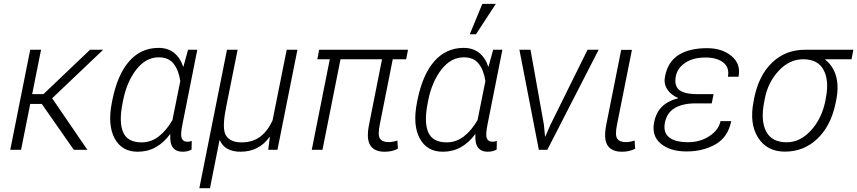

<svg xmlns="http://www.w3.org/2000/svg" viewBox="-20 -791 4527 1014"><path d="M200.7 -242.2H139.6L91.3 0H34.2L139.6 -528.3H196.8L149.9 -293.9H209.5L455.6 -528.3H524.9L255.4 -272L441.4 0H369.6Z M1022 -528.3 943.4 -133.8Q932.1 -78.6 939.7 -60.5Q947.3 -42.5 969.7 -42.5Q975.1 -42.5 980.7 -43.5Q986.3 -44.4 992.7 -46.4L991.7 -1Q979.5 5.4 968.3 7.8Q957 10.3 944.3 10.3Q910.2 10.3 893.3 -11.5Q876.5 -33.2 879.4 -81.5L877.9 -82Q844.7 -37.1 802.2 -13.4Q759.8 10.3 707 10.3Q623 10.3 585.2 -60.5Q547.4 -131.3 570.8 -249.5L572.8 -259.8Q600.1 -397 662.4 -467.5Q724.6 -538.1 817.4 -538.1Q866.2 -538.1 898.9 -512.2Q931.6 -486.3 947.3 -439H948.7L973.1 -528.3ZM627.9 -249.5Q606.9 -146 630.4 -92.5Q653.8 -39.1 727.5 -39.1Q777.3 -39.1 818.1 -70.3Q858.9 -101.6 890.6 -156.7L932.1 -362.8Q923.8 -419.4 897.2 -453.9Q870.6 -488.3 818.4 -488.3Q750.5 -488.3 700.2 -424.1Q649.9 -359.9 629.9 -259.8Z M1234.9 -528.3 1172.9 -218.8 1173.3 -219.2Q1150.9 -108.9 1174.3 -74Q1197.8 -39.1 1255.4 -39.1Q1314 -39.1 1353.8 -68.8Q1393.6 -98.6 1419.4 -154.8L1494.1 -528.3H1550.8L1445.3 0H1396.5L1405.3 -67.4L1403.8 -67.9Q1375.5 -28.8 1337.4 -9.3Q1299.3 10.3 1249 10.3Q1211.4 10.3 1183.1 -4.2Q1154.8 -18.6 1140.6 -50.8L1139.2 -50.3L1088.9 203.1H1032.7L1178.7 -528.3Z M2125 -478H2054.2L1985.8 -133.8Q1974.1 -77.1 1986.8 -58.8Q1999.5 -40.5 2031.7 -40.5Q2043 -40.5 2054.2 -42.5Q2065.4 -44.4 2078.6 -48.8L2081.5 -5.4Q2064 3.4 2047.1 6.8Q2030.3 10.3 2010.7 10.3Q1957 10.3 1935.3 -23.9Q1913.6 -58.1 1929.7 -136.2L1997.6 -478H1778.3L1683.1 0H1626.5L1721.7 -478H1655.8L1665.5 -528.3H2134.8Z M2633.3 -528.3 2554.7 -133.8Q2543.5 -78.6 2551 -60.5Q2558.6 -42.5 2581.1 -42.5Q2586.4 -42.5 2592 -43.5Q2597.7 -44.4 2604 -46.4L2603 -1Q2590.8 5.4 2579.6 7.8Q2568.4 10.3 2555.7 10.3Q2521.5 10.3 2504.6 -11.5Q2487.8 -33.2 2490.7 -81.5L2489.3 -82Q2456.1 -37.1 2413.6 -13.4Q2371.1 10.3 2318.4 10.3Q2234.4 10.3 2196.5 -60.5Q2158.7 -131.3 2182.1 -249.5L2184.1 -259.8Q2211.4 -397 2273.7 -467.5Q2335.9 -538.1 2428.7 -538.1Q2477.5 -538.1 2510.3 -512.2Q2543 -486.3 2558.6 -439H2560.1L2584.5 -528.3ZM2239.3 -249.5Q2218.3 -146 2241.7 -92.5Q2265.1 -39.1 2338.9 -39.1Q2388.7 -39.1 2429.4 -70.3Q2470.2 -101.6 2502 -156.7L2543.5 -362.8Q2535.2 -419.4 2508.5 -453.9Q2481.9 -488.3 2429.7 -488.3Q2361.8 -488.3 2311.5 -424.1Q2261.2 -359.9 2241.2 -259.8ZM2527.3 -770.5H2598.6L2493.7 -609.9H2460.9Z M2852.5 -132.3 2858.4 -70.3 2859.9 -69.8 2887.2 -132.3 3083 -528.3H3141.6L2870.6 0H2825.7L2723.1 -528.3H2781.7Z M3317.4 -527.8 3238.8 -133.8Q3227.1 -77.1 3239.7 -58.8Q3252.4 -40.5 3284.7 -40.5Q3295.9 -40.5 3307.1 -42.5Q3318.4 -44.4 3331.5 -48.8L3334.5 -5.4Q3316.9 3.4 3300 6.8Q3283.2 10.3 3263.7 10.3Q3210 10.3 3188.2 -23.9Q3166.5 -58.1 3182.6 -136.2L3260.7 -527.8Z M3740.7 -255.9 3738.8 -245.1H3653.8Q3585.9 -245.1 3543.9 -220.5Q3502 -195.8 3491.7 -144Q3481.4 -92.8 3512.9 -66.4Q3544.4 -40 3615.2 -40Q3677.2 -40 3726.3 -72Q3775.4 -104 3785.2 -151.4H3841.8Q3824.7 -66.4 3758.8 -28.8Q3692.9 8.8 3605.5 8.8Q3519.5 8.8 3470 -32.2Q3420.4 -73.2 3434.6 -145Q3444.8 -196.8 3476.1 -227.5Q3507.3 -258.3 3561 -272L3561.5 -273.4Q3522 -290.5 3503.2 -320.3Q3484.4 -350.1 3492.2 -387.7Q3507.3 -465.3 3564.2 -501Q3621.1 -536.6 3714.8 -536.6Q3793 -536.6 3843.3 -495.1Q3893.6 -453.6 3880.4 -385.7H3824.2Q3833.5 -434.1 3800 -460.7Q3766.6 -487.3 3705.1 -487.3Q3640.6 -487.3 3599.1 -459.5Q3557.6 -431.6 3549.3 -388.7Q3539.6 -340.3 3565.9 -317.1Q3592.3 -293.9 3663.6 -293.9H3748.5L3746.1 -282.7H3746.6L3743.7 -270.5L3741.2 -255.9Z M4477.1 -478H4337.9L4337.4 -476.6Q4379.9 -443.4 4395.3 -389.2Q4410.6 -335 4396.5 -263.2L4393.1 -247.1Q4369.1 -127.9 4297.6 -59.1Q4226.1 9.8 4125 9.8Q4030.3 9.8 3983.4 -64.5Q3936.5 -138.7 3960 -255.9L3962.9 -272Q3987.3 -393.6 4058.1 -460.9Q4128.9 -528.3 4231.4 -528.3H4486.8ZM4016.6 -255.9Q3996.1 -156.2 4025.6 -97.9Q4055.2 -39.6 4134.8 -39.6Q4206.1 -39.6 4262.9 -102.1Q4319.8 -164.6 4338.4 -255.9L4341.3 -272Q4359.9 -364.7 4329.8 -421.4Q4299.8 -478 4221.7 -478Q4149.4 -478 4093 -417.7Q4036.6 -357.4 4019.5 -272Z"/></svg>

Font: Franko
Style: Light Italic
Weight: 300
Designer: Google
Version: Version 1.200310; 2013